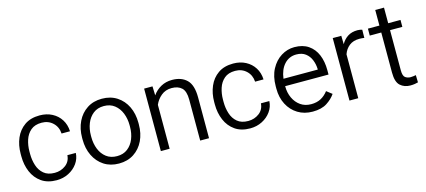

<svg xmlns="http://www.w3.org/2000/svg" viewBox="-54 -1109 3475 1568"><g transform="rotate(-15 1683.5 -325.0)"><path d="M275.9 -52.7Q328.1 -52.7 368.2 -82.8Q408.2 -112.8 411.6 -165.5H482.9Q480.5 -116.7 451.9 -76.9Q423.3 -37.1 377.2 -13.7Q331.1 9.8 275.9 9.8Q199.2 9.8 148.2 -25.9Q97.2 -61.5 71.5 -121.6Q45.9 -181.6 45.9 -253.9V-274.4Q45.9 -347.2 71.5 -407Q97.2 -466.8 148.2 -502.4Q199.2 -538.1 275.9 -538.1Q335 -538.1 380.9 -513.9Q426.8 -489.7 453.6 -447.3Q480.5 -404.8 482.9 -348.6H411.6Q408.2 -404.8 370.4 -440.4Q332.5 -476.1 275.9 -476.1Q218.3 -476.1 184.1 -446.8Q149.9 -417.5 135 -371.3Q120.1 -325.2 120.1 -274.4V-253.9Q120.1 -202.6 134.8 -156.7Q149.4 -110.8 183.6 -81.8Q217.8 -52.7 275.9 -52.7Z M564.5 -257.3V-271Q564.5 -347.7 593.8 -408Q623 -468.3 676.3 -503.2Q729.5 -538.1 801.8 -538.1Q875 -538.1 928.7 -503.2Q982.4 -468.3 1011.5 -408Q1040.5 -347.7 1040.5 -271V-257.3Q1040.5 -180.7 1011.5 -120.4Q982.4 -60.1 929 -25.1Q875.5 9.8 802.7 9.8Q730 9.8 676.5 -25.1Q623 -60.1 593.8 -120.4Q564.5 -180.7 564.5 -257.3ZM638.7 -271V-257.3Q638.7 -202.1 657.2 -155.5Q675.8 -108.9 712.4 -80.8Q749 -52.7 802.7 -52.7Q856 -52.7 892.3 -80.8Q928.7 -108.9 947.3 -155.5Q965.8 -202.1 965.8 -257.3V-271Q965.8 -325.2 947.3 -372.1Q928.7 -418.9 892.1 -447.5Q855.5 -476.1 801.8 -476.1Q748.5 -476.1 712.2 -447.5Q675.8 -418.9 657.2 -372.1Q638.7 -325.2 638.7 -271Z M1375 -474.6Q1322.8 -474.6 1286.4 -444.3Q1250 -414.1 1231.9 -371.1V0H1157.7V-528.3H1228.5L1231 -451.7Q1258.8 -491.7 1300.8 -514.9Q1342.8 -538.1 1395.5 -538.1Q1474.1 -538.1 1519.5 -493.9Q1564.9 -449.7 1564.9 -345.2V0H1490.2V-345.7Q1490.2 -417.5 1459.7 -446Q1429.2 -474.6 1375 -474.6Z M1912.1 -52.7Q1964.4 -52.7 2004.4 -82.8Q2044.4 -112.8 2047.9 -165.5H2119.1Q2116.7 -116.7 2088.1 -76.9Q2059.6 -37.1 2013.4 -13.7Q1967.3 9.8 1912.1 9.8Q1835.4 9.8 1784.4 -25.9Q1733.4 -61.5 1707.8 -121.6Q1682.1 -181.6 1682.1 -253.9V-274.4Q1682.1 -347.2 1707.8 -407Q1733.4 -466.8 1784.4 -502.4Q1835.4 -538.1 1912.1 -538.1Q1971.2 -538.1 2017.1 -513.9Q2063 -489.7 2089.8 -447.3Q2116.7 -404.8 2119.1 -348.6H2047.9Q2044.4 -404.8 2006.6 -440.4Q1968.8 -476.1 1912.1 -476.1Q1854.5 -476.1 1820.3 -446.8Q1786.1 -417.5 1771.2 -371.3Q1756.3 -325.2 1756.3 -274.4V-253.9Q1756.3 -202.6 1771 -156.7Q1785.6 -110.8 1819.8 -81.8Q1854 -52.7 1912.1 -52.7Z M2440.4 9.8Q2369.1 9.8 2315.2 -23.4Q2261.2 -56.6 2231 -114.7Q2200.7 -172.9 2200.7 -247.6V-268.1Q2200.7 -352.1 2232.9 -412.6Q2265.1 -473.1 2317.4 -505.6Q2369.6 -538.1 2429.2 -538.1Q2500.5 -538.1 2547.9 -505.6Q2595.2 -473.1 2618.7 -416.5Q2642.1 -359.9 2642.1 -287.6V-249.5H2275.4V-247.6Q2275.4 -193.8 2296.1 -149.4Q2316.9 -105 2354.5 -78.6Q2392.1 -52.2 2443.8 -52.2Q2491.2 -52.2 2525.9 -70.6Q2560.5 -88.9 2587.4 -124L2633.3 -88.4Q2607.4 -49.8 2561.3 -20Q2515.1 9.8 2440.4 9.8ZM2429.2 -476.1Q2368.7 -476.1 2328.1 -432.1Q2287.6 -388.2 2277.8 -311.5H2567.9V-318.4Q2566.4 -357.9 2551.8 -394Q2537.1 -430.2 2507.1 -453.1Q2477.1 -476.1 2429.2 -476.1Z M3002.9 -531.7 3002 -462.9Q2981.9 -466.3 2960.4 -466.3Q2907.7 -466.3 2874.5 -439.9Q2841.3 -413.6 2826.7 -371.1V0H2752.4V-528.3H2824.7L2826.2 -457Q2847.2 -494.6 2881.1 -516.4Q2915 -538.1 2963.4 -538.1Q2973.6 -538.1 2985.8 -536.1Q2998 -534.2 3002.9 -531.7Z M3325.2 -528.3V-469.7H3221.2V-129.9Q3221.2 -82 3240.5 -68.6Q3259.8 -55.2 3284.7 -55.2Q3297.4 -55.2 3309.6 -57.1Q3321.8 -59.1 3329.6 -60.5L3331.1 1Q3320.3 4.4 3303 7.1Q3285.6 9.8 3265.1 9.8Q3214.8 9.8 3180.9 -20.5Q3147 -50.8 3147 -130.4V-469.7H3049.8V-528.3H3147V-660.2H3221.2V-528.3Z"/></g></svg>

Font: Vazirmatn RD FD Light
Style: Regular
Weight: 300
Designer: Saber Rastikerdar
Foundry: Saber Rastikerdar
Version: Version 33.003